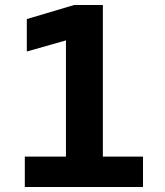

<svg xmlns="http://www.w3.org/2000/svg" viewBox="-20 -750 660 770"><path d="M79.5 0H553.5V-122H392.5V-730H277.5L87.5 -673.5V-543.5L244.5 -588V-122H79.5Z"/></svg>

Font: Monaspace Krypton
Style: Bold
Weight: 700
Designer: Riley Cran & the Lettermatic Team
Foundry: Lettermatic
Version: Version 1.200 (Monaspace Krypton)